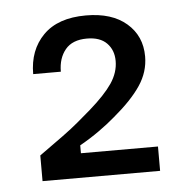

<svg xmlns="http://www.w3.org/2000/svg" viewBox="-39 -861 477 484"><g transform="rotate(-5 200.0 -619.5)"><path d="M347.5 -416.7H50V-481.7Q87.5 -508.3 110.8 -525.4Q134.2 -542.5 150.4 -556.2Q166.7 -570 184.2 -585Q223.3 -619.2 241.7 -646.2Q260 -673.3 260 -702.5Q260 -730 242.9 -747.5Q225.8 -765 192.5 -765Q155.8 -765 137.9 -743.3Q120 -721.7 120 -687.5H50Q50 -748.3 87.1 -785.8Q124.2 -823.3 195 -823.3Q260.8 -823.3 297.9 -791.2Q335 -759.2 335 -707.5Q335 -668.3 312.1 -634.2Q289.2 -600 243.3 -561.7Q225 -545.8 202.1 -529.6Q179.2 -513.3 152.5 -498.3V-478.3H347.5Z"/></g></svg>

Font: Familjen Grotesk Variable
Style: Regular
Weight: 400
Designer: Anders Wikstroem, Jonas Baeckman, Matilda Gysing, Kristian Moeller
Foundry: Familjen STHLM AB
Version: Version 2.000